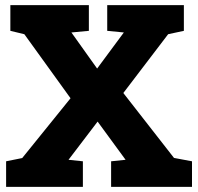

<svg xmlns="http://www.w3.org/2000/svg" viewBox="-20 -731 775 751"><path d="M3.9 0V-100.1L66.9 -112.8L255.9 -346.7L75.2 -597.2L20.5 -610.4V-710.9H327.6V-610.4L259.3 -604L359.9 -462.9L464.4 -604L399.4 -610.4V-710.9H699.2V-610.4L637.7 -597.2L462.4 -367.2L660.6 -113.3L731 -100.1V0H414.6V-100.1L471.2 -106L361.8 -255.4L248 -106L304.2 -100.1V0Z"/></svg>

Font: Roboto Slab Black
Style: Regular
Weight: 900
Designer: Google
Version: Version 2.000; ttfautohint (v1.8.1.43-b0c9)